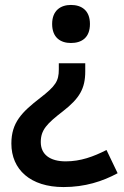

<svg xmlns="http://www.w3.org/2000/svg" viewBox="-20 -616 501 777"><path d="M344 -519C344 -574 310 -596 267 -596C226 -596 191 -574 191 -519C191 -463 226 -442 267 -442C310 -442 344 -463 344 -519ZM325 -327V-360H218V-335C218 -288 205 -268 143 -220C68 -162 26 -120 26 -35C26 70 103 141 237 141C324 141 395 118 456 85L411 -9C358 18 306 37 246 37C182 37 145 9 145 -41C145 -90 169 -115 235 -166C302 -218 325 -258 325 -327Z"/></svg>

Font: Noto Sans Tamil UI SemiBold
Style: Regular
Weight: 600
Designer: Jelle Bosma - Monotype Design Team
Foundry: Monotype Imaging Inc.
Version: Version 2.004